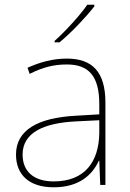

<svg xmlns="http://www.w3.org/2000/svg" viewBox="-20 -786 551 816"><path d="M381 -759V-766H351C322 -723 257 -652 212 -612V-606H233C286 -650 346 -714 381 -759ZM264 -537C205 -537 150 -522 97 -498L106 -472C163 -501 211 -512 264 -512C357 -512 402 -463 402 -343V-300L299 -294C142 -285 48 -234 48 -129C48 -45 102 10 208 10C316 10 372 -42 400 -103H402L406 0H428V-350C428 -480 373 -537 264 -537ZM301 -270 402 -275V-220C400 -99 341 -15 208 -15C123 -15 76 -58 76 -129C76 -222 165 -263 301 -270Z"/></svg>

Font: Noto Sans Lao UI Thin
Style: Regular
Weight: 100
Designer: Monotype Design Team
Foundry: Monotype Imaging Inc.
Version: Version 2.000